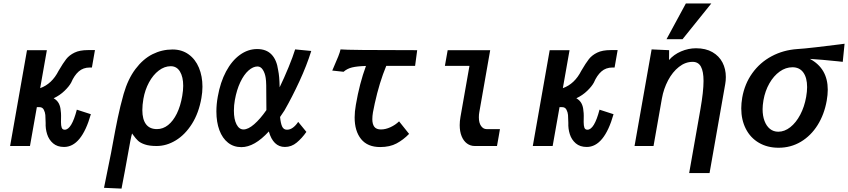

<svg xmlns="http://www.w3.org/2000/svg" viewBox="-20 -838 4868 1102"><path d="M242 -132.5Q241.5 -163 240.2 -178Q239 -193 231.5 -208Q224 -223 206.5 -223H191.5L152 0H38L135 -550H249L210.5 -332Q278 -356 316.5 -432Q342.5 -476.5 360.2 -499Q378 -521.5 407.8 -536Q437.5 -550.5 485 -550.5H525L507.5 -450.5H495.5Q457.5 -450.5 431.8 -427.8Q406 -405 388.5 -364Q377 -342.5 350.5 -316.8Q324 -291 288 -274Q308 -262.5 317.5 -244.5Q327 -226.5 328.5 -202Q330.5 -190 330.5 -173.5L330 -138Q330 -116.5 334.2 -105Q338.5 -93.5 351.5 -93.5Q391 -93.5 421 -208.5L501.5 -182.5Q448 5.5 347.5 5.5Q309 5.5 284.8 -15.2Q260.5 -36 250.5 -67.8Q240.5 -99.5 242 -132.5Z M577 240 617.5 39.5Q625.5 -1 628.5 -20Q642 -94.5 655.8 -160.8Q669.5 -227 689.5 -298.5Q714.5 -385 757.8 -442.2Q801 -499.5 855.2 -526.8Q909.5 -554 970.5 -554Q1023.5 -554 1062.5 -526Q1101.5 -498 1121.8 -449.2Q1142 -400.5 1142 -340.5Q1142 -308.5 1136 -275.5Q1121 -189.5 1081.8 -127.2Q1042.5 -65 989.2 -32.5Q936 0 879 0Q837.5 0 811.8 -8.8Q786 -17.5 772.5 -30Q759 -42.5 744.5 -63L738 -72Q734 -59.5 728 -28.5Q722 2.5 715 43Q697 144.5 677.5 244.5ZM1026 -287.5Q1031.5 -319.5 1031.5 -345.5Q1031.5 -396.5 1013 -427.2Q994.5 -458 960 -458Q924 -458 891.2 -433Q858.5 -408 835.2 -365Q812 -322 803 -270.5Q797 -235.5 797 -206Q797 -153 818 -125Q839 -97 881 -97Q915.5 -97 944.8 -120.2Q974 -143.5 995 -186.2Q1016 -229 1026 -287.5Z M1222 -198Q1222 -240 1230 -283.5Q1244.5 -366 1277.5 -427.8Q1310.5 -489.5 1356.8 -523Q1403 -556.5 1456 -556.5Q1508.5 -556.5 1538.5 -525.2Q1568.5 -494 1576.5 -435Q1584 -401 1585 -337Q1610.5 -389.5 1636 -451.5Q1661.5 -513.5 1674 -554.5L1766.5 -545.5Q1740.5 -462 1698.5 -371.2Q1656.5 -280.5 1613 -204.5L1587.5 -166.5Q1591 -129.5 1599.5 -111.5Q1608 -93.5 1627 -93.5Q1645.5 -93.5 1662 -106Q1678.5 -118.5 1691.5 -138.5L1738.5 -81Q1713.5 -45 1683.2 -19.8Q1653 5.5 1615 5.5Q1581.5 5.5 1558.2 -17.2Q1535 -40 1523 -83.5Q1440.5 6.5 1365.5 6.5Q1321 6.5 1288.8 -19Q1256.5 -44.5 1239.2 -90.8Q1222 -137 1222 -198ZM1322.5 -202.5Q1322.5 -153.5 1337.5 -124.2Q1352.5 -95 1377.5 -95Q1404.5 -95 1439 -125Q1473.5 -155 1509 -206V-211Q1508.5 -228.5 1508.5 -275.5Q1508.5 -321 1508 -348.2Q1507.5 -375.5 1505 -390.5Q1501 -418 1488.8 -437.2Q1476.5 -456.5 1458 -456.5Q1432.5 -456.5 1406.2 -433.2Q1380 -410 1359.2 -366.2Q1338.5 -322.5 1328 -264Q1322.5 -234 1322.5 -202.5Z M1894.5 -450.5Q1911.5 -489 1921.5 -514.2Q1931.5 -539.5 1934.5 -554.5Q1973.5 -550 2374.5 -550L2362.5 -460H2197Q2157.5 -365 2131 -244.5Q2124 -214 2120.5 -192.8Q2117 -171.5 2117 -154Q2117 -125.5 2128.5 -110.2Q2140 -95 2166.5 -95Q2193 -95 2221.2 -108Q2249.5 -121 2270.5 -141.5L2328 -69.5Q2295 -35.5 2256.2 -14.8Q2217.5 6 2162 6Q2089.5 6 2052.5 -39.8Q2015.5 -85.5 2015.5 -164Q2015.5 -197 2022.5 -236.5Q2043.5 -359.5 2080.5 -459.5Q2029.5 -458 2000.8 -451Q1972 -444 1952 -426L1887 -433Z M2618.5 -120Q2618.5 -142 2623 -167.5L2674.5 -460H2533.5L2549.5 -550H2793.5L2731 -194Q2728.5 -181 2728.5 -164.5Q2728.5 -132.5 2741.2 -114.8Q2754 -97 2772.5 -97H2849.5L2842 -53L2832.5 0H2705Q2680 0 2660.2 -14.5Q2640.5 -29 2629.5 -56.2Q2618.5 -83.5 2618.5 -120Z M3242 -132.5Q3241.5 -163 3240.2 -178Q3239 -193 3231.5 -208Q3224 -223 3206.5 -223H3191.5L3152 0H3038L3135 -550H3249L3210.5 -332Q3278 -356 3316.5 -432Q3342.5 -476.5 3360.2 -499Q3378 -521.5 3407.8 -536Q3437.5 -550.5 3485 -550.5H3525L3507.5 -450.5H3495.5Q3457.5 -450.5 3431.8 -427.8Q3406 -405 3388.5 -364Q3377 -342.5 3350.5 -316.8Q3324 -291 3288 -274Q3308 -262.5 3317.5 -244.5Q3327 -226.5 3328.5 -202Q3330.5 -190 3330.5 -173.5L3330 -138Q3330 -116.5 3334.2 -105Q3338.5 -93.5 3351.5 -93.5Q3391 -93.5 3421 -208.5L3501.5 -182.5Q3448 5.5 3347.5 5.5Q3309 5.5 3284.8 -15.2Q3260.5 -36 3250.5 -67.8Q3240.5 -99.5 3242 -132.5Z M4018 -373.5Q4018 -428 4003 -455.5Q3988 -483 3955.5 -483Q3913.5 -483 3876.8 -454Q3840 -425 3814.5 -376.8Q3789 -328.5 3779 -272.5L3731 0H3622L3649.5 -155.5L3670 -271.5L3720 -554.5L3820.5 -550L3820 -493.5Q3847 -525 3889 -543Q3931 -561 3975 -561Q4030.5 -561 4069 -538.8Q4107.5 -516.5 4126.8 -479.2Q4146 -442 4146 -396Q4146 -374.5 4142.5 -355.5L4052.5 155.5H3935.5L4000 -210.5Q4018 -313 4018 -373.5ZM3805.5 -613 3916.5 -818H4062.5L3897.5 -613Z M4234.5 -216Q4234.5 -244.5 4240 -277.5Q4254 -357 4298 -418.2Q4342 -479.5 4408.8 -515.2Q4475.5 -551 4557 -556.5Q4592.5 -558.5 4665.2 -567Q4738 -575.5 4797 -583L4827.5 -587L4817 -483L4790.5 -486Q4694.5 -496 4628.5 -500Q4731 -445 4731 -323Q4731 -294.5 4725 -260Q4711 -181.5 4672.8 -120.2Q4634.5 -59 4576.8 -24.5Q4519 10 4449 10Q4384.5 10 4335.8 -18.5Q4287 -47 4260.8 -98.5Q4234.5 -150 4234.5 -216ZM4607 -281.5Q4612.5 -313.5 4612.5 -338Q4612.5 -391.5 4590.8 -421.8Q4569 -452 4528.5 -452Q4489.5 -452 4455 -427.2Q4420.5 -402.5 4396 -359.5Q4371.5 -316.5 4362 -263Q4357 -233 4357 -211.5Q4357 -173 4368 -143.8Q4379 -114.5 4399.2 -98.2Q4419.5 -82 4447 -82Q4483 -82 4516 -108Q4549 -134 4573 -179.5Q4597 -225 4607 -281.5Z"/></svg>

Font: JuliaMono
Style: Bold Italic
Weight: 700
Italic angle: -9°
Monospace: yes
Designer: cormullion
Foundry: corm
Version: Version 0.057; ttfautohint (v1.8.4)